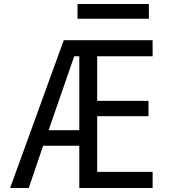

<svg xmlns="http://www.w3.org/2000/svg" viewBox="-20 -932 850 954"><path d="M221.7 -285.2H374V-652.3H348.6ZM365.2 -838.9V-912.1H719.7V-838.9ZM296.9 -732.4H738.3V-652.3H462.9V-430.7H717.8V-354.5H462.9V-78.1H738.3V2H374V-208H194.3L123 2H30.3Z"/></svg>

Font: Nasu
Style: Regular
Weight: 400
Designer: Ryoko NISHIZUKA (kana &amp; ideographs); Paul D. Hunt (Latin, Greek &amp; Cyrillic); Wenlong ZHANG (bopomofo); Sandoll C
Version: Version 2014.1215